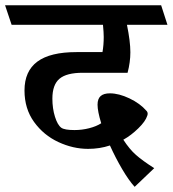

<svg xmlns="http://www.w3.org/2000/svg" viewBox="-45 -600 668 743"><path d="M551.8 50.8 476.1 123Q453.1 97.7 427.7 54.4Q402.3 11.2 380.4 -37.1Q340.8 -23.9 295.9 -23.9Q237.8 -23.9 180.9 -50.3Q124 -76.7 86.9 -127.9Q49.8 -179.2 49.8 -250Q49.8 -324.7 99.6 -361.6Q149.4 -398.4 251 -398.4H351.6Q356.4 -425.8 356.4 -457Q356.4 -473.6 353.5 -503.9H0L-25.4 -579.6H578.6L603 -503.9H446.3Q459.5 -439.5 459.5 -397.9Q459.5 -359.4 448.7 -318.4H275.4Q212.4 -318.4 185.1 -295.2Q157.7 -272 157.7 -218.3Q157.7 -180.2 167.7 -148.2Q177.7 -116.2 192.4 -105.5Q205.1 -96.7 243.2 -96.7Q272.5 -96.7 300 -103.8Q327.6 -110.8 346.7 -123Q332.5 -169.4 332.5 -194.8Q332.5 -217.8 344.5 -228.3Q356.4 -238.8 380.4 -238.8Q415 -238.8 456.1 -219.2Q497.1 -199.7 522 -170.9Q526.4 -166.5 526.4 -159.7Q526.4 -156.2 524.9 -152.3Q518.1 -130.4 490.2 -103.3Q462.4 -76.2 433.6 -60.1L432.1 -59.6Q456.1 -22.5 481.4 -0.2Q506.8 22 551.8 50.8Z"/></svg>

Font: Vesper Libre Medium
Style: Regular
Weight: 500
Designer: Robert Keller & Kimya Gandhi
Foundry: Mota Italic
Version: Version 1.058